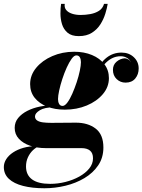

<svg xmlns="http://www.w3.org/2000/svg" viewBox="-94 -746 760 1026"><path d="M143.5 260Q78.5 260 29.5 247.5Q-19.5 235 -46.5 209.8Q-73.5 184.5 -73.5 146.5Q-73.5 124.5 -60.5 104.2Q-47.5 84 -24 68.5Q-0.5 53 31 44Q62.5 35 99.5 35H115Q97.5 42 81.5 57.2Q65.5 72.5 55.2 94.8Q45 117 45 143.5Q45 189 77.5 212.8Q110 236.5 174 236.5Q215.5 236.5 256 226.2Q296.5 216 329.8 197.5Q363 179 383 154.2Q403 129.5 403 100Q403 72 387 58.8Q371 45.5 341 45.5Q331.5 45.5 311.5 45.5Q291.5 45.5 266.8 45.5Q242 45.5 217.5 45.5Q193 45.5 174.8 45.5Q156.5 45.5 150 45.5Q105 45.5 67.2 32.8Q29.5 20 7 -4.2Q-15.5 -28.5 -15.5 -62.5Q-15.5 -93 3 -115.5Q21.5 -138 51.8 -153.5Q82 -169 119.2 -176.5Q156.5 -184 194 -184L193 -172.5Q144.5 -172.5 118.8 -156.8Q93 -141 93 -124Q93 -110 104.5 -102.2Q116 -94.5 135.8 -92Q155.5 -89.5 180.5 -89.5Q198 -89.5 223.2 -89.8Q248.5 -90 273 -90.2Q297.5 -90.5 311.5 -90.5Q376 -90.5 417.2 -58.8Q458.5 -27 458.5 42Q458.5 96.5 430.8 137.5Q403 178.5 357.2 205.8Q311.5 233 255.8 246.5Q200 260 143.5 260ZM252.5 -160Q199 -160 157.2 -176.5Q115.5 -193 91.2 -223.5Q67 -254 67 -296.5Q67 -344.5 99.5 -383.8Q132 -423 185.5 -446.2Q239 -469.5 302.5 -469.5Q355.5 -469.5 397.5 -452Q439.5 -434.5 463.8 -402.8Q488 -371 488 -328.5Q488 -281 455.5 -242.8Q423 -204.5 369.5 -182.2Q316 -160 252.5 -160ZM240.5 -180Q252.5 -180 266 -198Q279.5 -216 292.2 -245Q305 -274 315.8 -306.5Q326.5 -339 332.5 -367.8Q338.5 -396.5 338.5 -414Q338.5 -429 332.8 -439.5Q327 -450 314 -450Q302 -450 288.8 -431.8Q275.5 -413.5 262.5 -384.8Q249.5 -356 239 -323.8Q228.5 -291.5 222.2 -262.5Q216 -233.5 216 -216.5Q216 -201.5 221.8 -190.8Q227.5 -180 240.5 -180ZM555.5 -465Q595 -465 621 -440.5Q647 -416 647 -380Q647 -348.5 628.8 -326.5Q610.5 -304.5 577 -304.5Q549 -304.5 529.2 -323.5Q509.5 -342.5 509.5 -373Q509.5 -399.5 528.5 -416Q547.5 -432.5 572.5 -434.5Q583.5 -434 593 -427.5Q602.5 -421 606.5 -410Q601.5 -426 586 -435.8Q570.5 -445.5 551 -445.5Q526 -445.5 504.2 -434.5Q482.5 -423.5 463.2 -401.5Q444 -379.5 428 -347L414 -354.5Q440.5 -410 475.2 -437.5Q510 -465 555.5 -465ZM327 -553Q288.5 -553 267.2 -571Q246 -589 237.5 -616.5Q229 -644 229 -673.5Q229 -703 232.5 -725.5H252Q249 -705.5 259.8 -692.5Q270.5 -679.5 290.8 -672.8Q311 -666 337 -666Q363 -666 389 -670.8Q415 -675.5 435 -688.2Q455 -701 462 -725.5H481.5Q478 -703 469 -673.5Q460 -644 442.8 -616.5Q425.5 -589 397.2 -571Q369 -553 327 -553Z"/></svg>

Font: Bodoni Moda 11pt ExtraBold
Style: Italic
Weight: 800
Italic angle: -13°
Version: Version 2.004